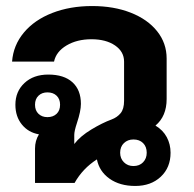

<svg xmlns="http://www.w3.org/2000/svg" viewBox="-20 -606 642 636"><path d="M545 -100Q545 -51 512.5 -20.5Q480 10 428 10Q377 10 343 -14Q309 -38 301 -78Q254 -48 227 0H96V-114Q96 -140 109 -161Q74 -167 52.5 -193.5Q31 -220 31 -259Q31 -303 61 -331Q91 -359 140 -359Q192 -359 220 -333.5Q248 -308 248 -262Q248 -238 235 -199Q226 -172 226 -159V-129Q246 -155 282.5 -177Q319 -199 349 -210Q368 -217 379.5 -231Q391 -245 391 -272V-402Q391 -435 361 -455.5Q331 -476 283 -476Q235 -476 200.5 -455.5Q166 -435 159 -402H20Q24 -456 59 -498Q94 -540 153 -563Q212 -586 285 -586Q357 -586 413 -564Q469 -542 500.5 -502.5Q532 -463 532 -412V-278Q532 -221 495 -190Q520 -175 532.5 -151.5Q545 -128 545 -100ZM179 -259Q179 -278 167.5 -289Q156 -300 137 -300Q119 -300 107.5 -289Q96 -278 96 -259Q96 -240 107.5 -229Q119 -218 137 -218Q156 -218 167.5 -229Q179 -240 179 -259ZM466 -100Q466 -120 454 -132Q442 -144 422 -144Q403 -144 390.5 -132Q378 -120 378 -100Q378 -81 390.5 -68.5Q403 -56 422 -56Q442 -56 454 -68.5Q466 -81 466 -100Z"/></svg>

Font: Sarabun ExtraBold
Style: Regular
Weight: 800
Version: Version 1.000; ttfautohint (v1.6)